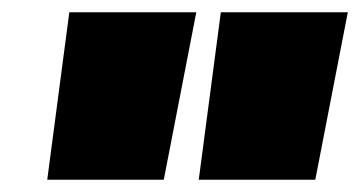

<svg xmlns="http://www.w3.org/2000/svg" viewBox="-20 -720 587 313"><path d="M57 -427 93 -700H300L247 -427ZM304 -427 340 -700H547L494 -427Z"/></svg>

Font: Georama Extended Black
Style: Italic
Weight: 900
Width: 7
Italic angle: -9°
Designer: Jean-Baptiste Levee
Foundry: Production Type
Version: Version 1.000